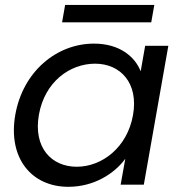

<svg xmlns="http://www.w3.org/2000/svg" viewBox="-20 -729 716 758"><path d="M40.4 -276C10.4 -105.6 103.9 8.5 249.8 8.5C350.9 8.5 431.5 -43.3 474.7 -102.3L456.3 0H547.8L644.6 -548.3H553.1L535.4 -447.5C512.8 -505 452.7 -556.8 350.9 -556.8C203.4 -556.8 70.4 -446.5 40.4 -276ZM505.1 -274.5C482.4 -146.5 382.5 -70.7 283 -70.7C182.6 -70.7 110.9 -146.8 133.6 -276C156.3 -405.3 255 -477.6 355.4 -477.6C454.9 -477.6 527.8 -401.8 505.1 -274.5ZM225.1 -640.9H577.1L589.2 -709.5H237.1Z"/></svg>

Font: Poppins Devanagari Thin
Style: Italic
Weight: 100
Italic angle: -10°
Designer: Ninad Kale (Devanagari), Jonny Pinhorn (Latin)
Foundry: Indian Type Foundry
Version: 4.005